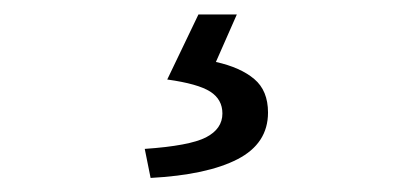

<svg xmlns="http://www.w3.org/2000/svg" viewBox="-20 -23 582 269"><path d="M191 226.3 182.8 185.6Q245.4 181.3 268.5 169.5Q291.6 157.6 291.6 136Q291.6 116.3 274.6 105.4Q257.5 94.4 214.3 88.4L258 -2.7H311.8L282.5 63.8Q317.1 71.5 336.3 87.8Q355.5 104 355.5 134.7Q355.5 178 312.9 200Q270.4 222 191 226.3Z"/></svg>

Font: Source Sans 3 VF
Style: Regular
Weight: 200
Designer: Paul D. Hunt
Foundry: Adobe
Version: Version 3.046;hotconv 1.0.118;makeotfexe 2.5.65603